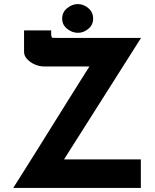

<svg xmlns="http://www.w3.org/2000/svg" viewBox="-20 -922 762 942"><path d="M45 0Q45 0 62 -27Q79 -54 107.5 -99Q136 -144 171.5 -201Q207 -258 244.5 -318Q282 -378 317.5 -435Q353 -492 381.5 -537Q410 -582 427 -609Q444 -636 444 -636L460 -596H195Q174 -596 151.5 -605.5Q129 -615 113.5 -631.5Q98 -648 98 -668V-773H231V-759Q231 -737 238 -736.5Q245 -736 263 -736H672L284 -124L276 -140H671V0ZM285 -831Q285 -862 309.5 -882Q334 -902 362 -902Q390 -902 413.5 -882Q437 -862 437 -831Q437 -800 413.5 -780.5Q390 -761 362 -761Q334 -761 309.5 -780.5Q285 -800 285 -831Z"/></svg>

Font: Reem Kufi Fun
Style: Regular
Weight: 400
Designer: Khaled Hosny
Version: Version 1.005